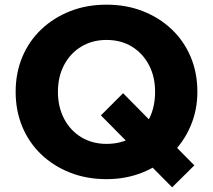

<svg xmlns="http://www.w3.org/2000/svg" viewBox="-20 -751 912 822"><path d="M717 51 412 -257 507 -352 812 -43ZM436 16Q351 16 280 -12Q209 -40 156.5 -90Q104 -140 75.5 -208.5Q47 -277 47 -358Q47 -439 75.5 -507Q104 -575 156.5 -625Q209 -675 280 -703Q351 -731 436 -731Q521 -731 592 -703Q663 -675 715.5 -625Q768 -575 796.5 -507Q825 -439 825 -358Q825 -279 795.5 -210.5Q766 -142 713.5 -91.5Q661 -41 590 -12.5Q519 16 436 16ZM436 -135Q499 -135 545.5 -163Q592 -191 618 -241.5Q644 -292 644 -358Q644 -423 617.5 -473Q591 -523 544.5 -551.5Q498 -580 436 -580Q375 -580 328 -551.5Q281 -523 254.5 -473Q228 -423 228 -358Q228 -293 254.5 -242.5Q281 -192 328 -163.5Q375 -135 436 -135Z"/></svg>

Font: Wix Madefor Display ExtraBold
Style: Regular
Weight: 800
Designer: Dalton Maag Ltd
Foundry: Dalton Maag Ltd
Version: Version 3.100